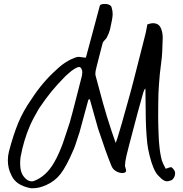

<svg xmlns="http://www.w3.org/2000/svg" viewBox="-20 -936 944 991"><path d="M495.6 -908.2Q502 -915.5 517.6 -915.5Q517.6 -915.5 527.8 -915.5Q538.1 -914.6 546.6 -909.7Q555.2 -904.8 556.6 -895.5Q561.5 -880.4 561.5 -862.3Q561.5 -843.3 547.9 -784.2Q543 -765.1 531.2 -742.2Q529.3 -737.8 519.8 -728.3Q510.3 -718.8 509.3 -711.4Q502.9 -689 492.7 -647.5Q482.4 -606 478 -589.4Q472.2 -567.9 472.2 -556.2Q472.2 -550.8 472.7 -548.3Q479 -525.9 490.7 -481.2Q502.4 -436.5 512.5 -400.9Q522.5 -365.2 532.2 -333.5Q561 -241.7 577.1 -198.2Q585 -217.3 595.5 -254.4Q606 -291.5 608.4 -298.3Q615.7 -325.2 637.5 -401.9Q659.2 -478.5 669.9 -521.5Q678.7 -558.6 726.6 -744.1Q731.9 -761.7 740.7 -810.1Q757.8 -816.4 770.5 -816.4Q779.3 -816.4 789.6 -812.5Q804.7 -806.6 812.3 -785.9Q819.8 -765.1 819.8 -744.1V-738.8Q819.3 -730 818.6 -705.8Q817.9 -681.6 817.4 -670.4Q816.9 -659.2 815.2 -640.1Q813.5 -621.1 811 -604.5Q804.2 -556.6 800.3 -497.6Q796.9 -454.6 796.9 -405.3Q796.9 -392.6 796.6 -367.7Q796.4 -342.8 796.4 -330.6Q796.4 -307.6 796.9 -295.9Q796.9 -293 797.4 -276.9Q797.9 -260.7 798.1 -256.8Q798.3 -252.9 798.8 -238.8Q799.3 -224.6 799.6 -219.7Q799.8 -214.8 800.8 -202.4Q801.8 -189.9 802.5 -183.3Q803.2 -176.8 804.4 -165.8Q805.7 -154.8 807.1 -146.7Q808.6 -138.7 810.5 -128.7Q812.5 -118.7 814.9 -109.4Q819.3 -94.2 835.4 -64.9Q838.4 -65.4 848.6 -69.6Q858.9 -73.7 865.2 -72.8Q882.8 -58.1 883.8 -44.4V-41.5Q883.8 -21.5 868.2 -7.3Q847.2 1.5 838.4 -0.5Q831.5 -1.5 824.7 -5.4Q817.9 -9.3 814.5 -12.5Q811 -15.6 803.5 -23.2Q795.9 -30.8 793.9 -32.7Q770 -60.5 752 -133.3Q743.2 -168.9 740.2 -195.8Q731.9 -273.9 731.9 -370.6Q731.9 -424.8 730.5 -479Q726.6 -476.1 724.4 -471.4Q722.2 -466.8 720.2 -460.2Q718.3 -453.6 717.3 -450.7Q708 -419.9 692.6 -361.8Q677.2 -303.7 673.8 -291Q642.1 -171.9 632.8 -132.8Q625.5 -101.1 625 -81.1Q625 -77.1 628.2 -67.4Q631.3 -57.6 630.9 -53.7Q629.4 -43 610.8 -43Q594.7 -43 578.1 -53Q561.5 -63 554.7 -81.1Q527.8 -146 485.8 -273.4Q463.9 -348.6 443.4 -424.3Q442.4 -423.8 439.5 -422.6Q436.5 -421.4 436 -420.9Q393.6 -263.2 390.1 -252Q385.3 -239.3 376.7 -211.7Q368.2 -184.1 362.3 -169.9Q323.7 -78.1 292 -37.6Q263.7 -1 218.8 19Q182.1 35.6 149.9 35.6Q141.6 35.6 137.2 35.2Q61 20 39.1 -31.2Q20.5 -66.4 20.5 -108.4Q20.5 -131.8 26.4 -154.8Q48.8 -240.2 74.2 -301.8Q99.1 -362.3 142.6 -424.3Q199.2 -511.7 268.6 -573.7Q320.8 -624.5 377 -641.6Q379.9 -642.6 386.2 -642.6Q391.6 -642.6 402.6 -640.6Q413.6 -638.7 419.4 -638.7H423.3Q433.6 -678.7 458.5 -769.3Q483.4 -859.9 495.6 -908.2ZM381.3 -588.9Q372.6 -585.9 362.8 -579.6Q353 -573.2 348.4 -569.8Q343.8 -566.4 331.8 -555.4Q319.8 -544.4 317.9 -543Q275.4 -500 245.8 -463.9Q216.3 -427.7 181.2 -376Q150.4 -323.7 134.3 -286.6Q101.6 -210.9 85.9 -124Q84 -106.9 84 -92.3Q84 -58.1 94.7 -37.1Q102.5 -22 115.7 -11Q128.9 0 144.5 0Q147 0 152.8 -1Q218.3 -24.9 259.3 -97.2Q272.5 -119.6 285.2 -148.7Q297.9 -177.7 304.4 -196.5Q311 -215.3 323.5 -253.4Q335.9 -291.5 340.3 -304.7Q353 -349.1 373.8 -431.4Q394.5 -513.7 402.8 -544.9Q404.8 -556.6 404.8 -563.5Q404.8 -572.8 400.1 -581.5Q395.5 -590.3 387.7 -590.3Q384.8 -590.3 381.3 -588.9Z"/></svg>

Font: Avessa
Style: Medium
Weight: 500
Designer: Arman Khorramak
Foundry: Arman Khorramak
Version: Version 1.000; ttfautohint (v1.8.1)